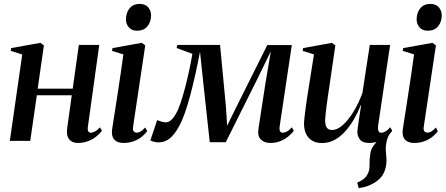

<svg xmlns="http://www.w3.org/2000/svg" viewBox="-20 -738 2338 1006"><path d="M440.5 -74Q438 -55.5 443.2 -49Q448.5 -42.5 455.5 -42.5Q465 -42.5 477.5 -49Q490 -55.5 504 -71L514 -52.5Q502.5 -37.5 484.5 -22.8Q466.5 -8 442 1.5Q417.5 11 386 11Q371 11 357 4Q343 -3 335.5 -20Q328 -37 332 -66L356 -239H173L138.5 0H31.5L96.5 -452.5L36.5 -471.5L38.5 -486L192 -513.5L210 -500L177.5 -273.5H361L393 -502.5H500Z M626.5 11Q608.5 11 593.8 4.2Q579 -2.5 571.5 -18.2Q564 -34 567.5 -60.5Q568.5 -68.5 573 -96.8Q577.5 -125 584 -166.8Q590.5 -208.5 598 -257.8Q605.5 -307 613 -357.5Q620.5 -408 626.5 -453L567 -471.5L569.5 -486L723 -513.5L741 -500L677.5 -75.5Q674.5 -56 681 -49.5Q687.5 -43 696 -43Q706.5 -43 716.2 -48.5Q726 -54 741 -70L751 -50.5Q739 -34 721 -20Q703 -6 679.2 2.5Q655.5 11 626.5 11ZM698 -577Q670.5 -577 655.2 -594.5Q640 -612 640 -635.5Q640 -672 659.2 -694.8Q678.5 -717.5 711.5 -717.5Q742 -717.5 756.8 -699.2Q771.5 -681 771.5 -658Q771.5 -623 752.2 -600Q733 -577 698 -577Z M1396 11Q1364.5 11 1346.5 -7.2Q1328.5 -25.5 1334 -62L1370 -296.5L1399 -469L1324 -315.5L1163 7H1079L1044.5 -310L1028 -466.5Q1015 -399.5 1001.8 -340.8Q988.5 -282 975 -232Q961.5 -182 947.2 -142.2Q933 -102.5 917 -74Q894 -32.5 868.8 -12.2Q843.5 8 810.5 8Q802.5 8 793.2 6.2Q784 4.5 777 2Q770 -0.5 768 -2.5L803.5 -109Q807.5 -107 815.2 -104.2Q823 -101.5 832.2 -99.2Q841.5 -97 849 -97Q855.5 -97 862 -99.5Q868.5 -102 874.8 -107.2Q881 -112.5 887.8 -120.8Q894.5 -129 901 -140.5Q914 -162.5 926.8 -200.5Q939.5 -238.5 951.2 -284Q963 -329.5 972.5 -374.8Q982 -420 988 -456L905.5 -486.5L909 -502.5H1133L1164 -176.5L1170 -79L1218 -176.5L1380.5 -502H1509L1445 -74Q1443.5 -62 1445.5 -55Q1447.5 -48 1452 -45.2Q1456.5 -42.5 1461.5 -42.5Q1470.5 -42.5 1483 -49Q1495.5 -55.5 1509.5 -71L1519.5 -52.5Q1508 -37.5 1490.2 -22.8Q1472.5 -8 1448.8 1.5Q1425 11 1396 11Z M1859.5 248 1851.5 219Q1873.5 209.5 1886.8 198.5Q1900 187.5 1907.5 171.5Q1917 153 1916.2 126Q1915.5 99 1919.5 73.5Q1922 44.5 1938 24.5Q1954 4.5 1965.5 -10.5L2028.5 -44.5Q2012.5 -25.5 2006.8 -1.5Q2001 22.5 2001 42Q2001.5 56 2003.2 72.5Q2005 89 2005 104.5Q2004.5 136 1993.2 163.2Q1982 190.5 1955 210.5Q1936.5 224.5 1913.8 233.8Q1891 243 1859.5 248ZM1666.5 11.5Q1635.5 11.5 1614.8 -1.5Q1594 -14.5 1583.5 -37Q1573 -59.5 1573 -89Q1573 -101.5 1575.8 -126.2Q1578.5 -151 1582.5 -179.8Q1586.5 -208.5 1590.2 -233.2Q1594 -258 1596 -269.5L1625 -453L1566 -471.5L1568 -486L1719.5 -513.5L1737 -500L1704.5 -276Q1702 -259.5 1698.2 -234.8Q1694.5 -210 1691.2 -184.2Q1688 -158.5 1685.8 -137.8Q1683.5 -117 1683.5 -108.5Q1683.5 -92 1687 -80.2Q1690.5 -68.5 1698.8 -62.8Q1707 -57 1721 -57Q1747.5 -57 1776.5 -83Q1805.5 -109 1832.5 -153.2Q1859.5 -197.5 1879 -251.5L1917.5 -502.5H2024L1961 -78.5Q1959 -62 1963 -52.2Q1967 -42.5 1977.5 -42.5Q1987.5 -42.5 2000.2 -49.8Q2013 -57 2025 -71.5L2035 -52.5Q2024 -36 2005.8 -21.5Q1987.5 -7 1964.5 2Q1941.5 11 1915.5 11Q1879.5 11 1866 -7Q1852.5 -25 1852.5 -47.5Q1852.5 -52.5 1854.5 -68.5Q1856.5 -84.5 1859.8 -106.2Q1863 -128 1866.5 -150Q1870 -172 1872.5 -188H1871Q1854.5 -147.5 1833.5 -111.5Q1812.5 -75.5 1787 -47.8Q1761.5 -20 1731.5 -4.2Q1701.5 11.5 1666.5 11.5Z M2149.5 11Q2131.5 11 2116.8 4.2Q2102 -2.5 2094.5 -18.2Q2087 -34 2090.5 -60.5Q2091.5 -68.5 2096 -96.8Q2100.5 -125 2107 -166.8Q2113.5 -208.5 2121 -257.8Q2128.5 -307 2136 -357.5Q2143.5 -408 2149.5 -453L2090 -471.5L2092.5 -486L2246 -513.5L2264 -500L2200.5 -75.5Q2197.5 -56 2204 -49.5Q2210.5 -43 2219 -43Q2229.5 -43 2239.2 -48.5Q2249 -54 2264 -70L2274 -50.5Q2262 -34 2244 -20Q2226 -6 2202.2 2.5Q2178.5 11 2149.5 11ZM2221 -577Q2193.5 -577 2178.2 -594.5Q2163 -612 2163 -635.5Q2163 -672 2182.2 -694.8Q2201.5 -717.5 2234.5 -717.5Q2265 -717.5 2279.8 -699.2Q2294.5 -681 2294.5 -658Q2294.5 -623 2275.2 -600Q2256 -577 2221 -577Z"/></svg>

Font: Merriweather 144pt Medium
Style: Italic
Weight: 500
Italic angle: -7.8°
Version: Version 2.101